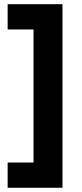

<svg xmlns="http://www.w3.org/2000/svg" viewBox="-20 -762 387 906"><path d="M274.9 -742.2V124H16.1V4.9H138.2V-623H16.1V-742.2Z"/></svg>

Font: Montserrat arm SemiBold
Style: Regular
Weight: 600
Designer: Julieta Ulanovsky
Foundry: Julieta Ulanovsky
Version: Version 6.000;PS 006.000;hotconv 1.0.88;makeotf.lib2.5.64775